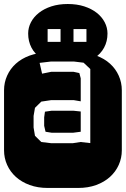

<svg xmlns="http://www.w3.org/2000/svg" viewBox="-22 -929 622 949"><path d="M424.3 -221.7V-333V-546.9V-587.9L391.1 -619.1L342.3 -625H231L173.8 -618.2L186 -564.9L231.9 -574.2H340.8L370.1 -567.9L377 -542V-428.2L342.3 -434.1H231L182.1 -426.8L150.9 -396L144 -356V-298.8L150.9 -257.8L182.1 -227.1L231 -221.2H337.9L376 -227.1ZM377 -277.8 338.9 -272.9H233.9L203.1 -277.8L196.3 -307.1V-349.1L200.2 -377L233.9 -381.8H339.8L377 -377.9V-304.2ZM364.3 -668.9Q413.6 -668.9 453.6 -654.3Q493.7 -639.6 521.7 -614.3Q549.8 -588.9 564.9 -554.9Q580.1 -521 580.1 -482.9V-186Q580.1 -147.9 564.9 -114Q549.8 -80.1 521.7 -54.7Q493.7 -29.3 453.6 -14.6Q413.6 0 364.3 0H213.9Q164.6 0 124.5 -14.6Q84.5 -29.3 56.4 -54.7Q28.3 -80.1 13.2 -114Q-2 -147.9 -2 -186V-482.9Q-2 -521 13.2 -554.9Q28.3 -588.9 56.4 -614.3Q84.5 -639.6 124.5 -654.3Q164.6 -668.9 213.9 -668.9ZM405.3 -722.2V-785.2H341.3V-722.2ZM182.1 -641.1Q149.9 -662.1 133.5 -693.6Q117.2 -725.1 117.2 -763.2Q117.2 -792.5 130.9 -818.8Q144.5 -845.2 170.2 -865.5Q195.8 -885.7 231.9 -897.5Q268.1 -909.2 313 -909.2Q357.9 -909.2 394.3 -897.5Q430.7 -885.7 456.3 -865.5Q481.9 -845.2 495.6 -818.8Q509.3 -792.5 509.3 -763.2Q509.3 -724.6 492.4 -693.4Q475.6 -662.1 443.4 -641.1ZM277.3 -722.2V-785.2H213.4V-722.2Z"/></svg>

Font: Monofett
Style: Regular
Weight: 400
Designer: vernon adams
Foundry: vernon adams
Version: Version 1.000